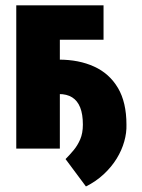

<svg xmlns="http://www.w3.org/2000/svg" viewBox="-20 -548 523 708"><path d="M113.8 -201.2V-328.1H197.3Q271 -328.1 327.1 -302.5Q383.3 -276.9 414.8 -223.9Q446.3 -170.9 446.3 -88.4Q447.3 -58.6 438.2 -26.4Q429.2 5.9 410.2 36.9Q391.1 67.9 362.5 94.5Q334 121.1 296.9 139.6L221.7 38.6Q237.3 22.9 251.7 5.6Q266.1 -11.7 275.9 -34.4Q285.6 -57.1 285.6 -88.4Q285.6 -127 275.6 -151.9Q265.6 -176.8 246.1 -189Q226.6 -201.2 197.3 -201.2ZM361.8 -528.3V-401.4H200.7V0H40V-528.3Z"/></svg>

Font: Roboto Condensed Black
Style: Regular
Weight: 900
Designer: Christian Robertson
Foundry: Google
Version: Version 3.008; 2023